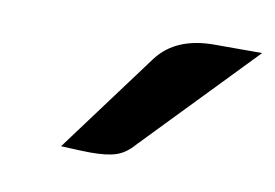

<svg xmlns="http://www.w3.org/2000/svg" viewBox="-40 -805 489 341"><g transform="rotate(10 204.5 -634.5)"><path d="M221 -705Q254 -748 323 -748H409L216 -548Q202 -532 185.5 -526.5Q169 -521 139 -521Q128 -521 86 -523Z"/></g></svg>

Font: K2D
Style: Bold Italic
Weight: 700
Italic angle: -10°
Designer: Katatrad Aksorn Co.,Ltd.
Foundry: Cadson Demak Co.,Ltd.
Version: Version 1.000; ttfautohint (v1.6)